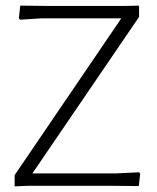

<svg xmlns="http://www.w3.org/2000/svg" viewBox="-20 -660 558 682"><path d="M474 -640V-600L95 -44H391L474 -48L478 -43L473 1L377 0H79L32 2V-38L411 -595H129L51 -590L47 -596L52 -640L141 -639H430Z"/></svg>

Font: Alegreya Sans Light
Style: Regular
Weight: 300
Designer: Juan Pablo del Peral
Foundry: Huerta Tipografica
Version: Version 2.007